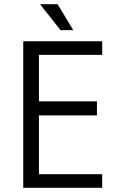

<svg xmlns="http://www.w3.org/2000/svg" viewBox="-20 -897 582 917"><path d="M468 0H91V-700H468V-635H166V-413H443V-346H166V-65H468ZM330 -753H269L171 -877H255Z"/></svg>

Font: Gudea
Style: Regular
Weight: 400
Designer: Agustina Mingote
Foundry: Agustina Mingote
Version: Version 1.002